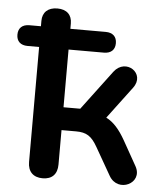

<svg xmlns="http://www.w3.org/2000/svg" viewBox="-75 -759 688 812"><g transform="rotate(5 269.0 -352.5)"><path d="M136 8C176 8 198 -15 198 -56V-202H260C304 -202 326 -188 351 -144L418 -27C458 43 562 -7 523 -77L464 -182C439 -226 414 -255 382 -271L484 -407C532 -471 443 -530 395 -467L269 -299H198V-544H348C378 -544 395 -560 395 -588C395 -616 378 -632 348 -632H198V-655C198 -691 176 -713 136 -713C96 -713 73 -691 73 -655V-632H24C-6 -632 -23 -616 -23 -588C-23 -560 -6 -544 24 -544H73V-56C73 -15 96 8 136 8Z"/></g></svg>

Font: Nunito
Style: Bold
Weight: 700
Designer: Vernon Adams
Foundry: Vernon Adams
Version: Version 3.602